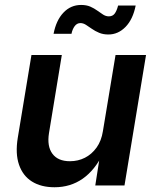

<svg xmlns="http://www.w3.org/2000/svg" viewBox="-20 -769 646 796"><path d="M206.1 7.3Q150.4 7.3 112.5 -16.4Q74.7 -40 58.8 -86.2Q43 -132.3 53.7 -197.8L110.4 -541H236.3L183.1 -217.3Q174.3 -162.6 197.3 -131.6Q220.2 -100.6 270 -100.6Q303.7 -100.6 332 -115Q360.4 -129.4 380.4 -157.2Q400.4 -185.1 406.7 -225.6L459 -541H585.4L496.1 0H375L396 -134.3H408.2Q373.5 -63.5 322.8 -28.1Q272 7.3 206.1 7.3ZM429.2 -626Q407.7 -626 390.9 -633.1Q374 -640.1 360.6 -649.7Q347.2 -659.2 335.9 -666.3Q324.7 -673.3 313.5 -673.3Q298.8 -673.3 289.3 -660.2Q279.8 -647 276.4 -628.9H202.1Q212.9 -685.1 243.2 -716.8Q273.4 -748.5 316.4 -748.5Q338.4 -748.5 354.5 -741.5Q370.6 -734.4 383.3 -725.1Q396 -715.8 407.5 -708.5Q418.9 -701.2 431.2 -701.2Q446.8 -701.2 455.3 -712.4Q463.9 -723.6 469.7 -746.1H542.5Q531.2 -689 500.5 -657.5Q469.7 -626 429.2 -626Z"/></svg>

Font: Inter 17pt SemiBold
Style: Italic
Weight: 600
Italic angle: -9.3988°
Version: Version 4.001;git-66647c0bb